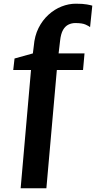

<svg xmlns="http://www.w3.org/2000/svg" viewBox="-20 -843 548 1037"><path d="M91.5 174 147.5 -465H51.5L58.5 -527L157.5 -554.5L162.5 -594.5Q167 -649.5 188.2 -691.8Q209.5 -734 242 -763.5Q274.5 -793 312.8 -808Q351 -823 389 -823Q428 -823 449.5 -819Q471 -815 478.5 -812.5L466.5 -696.5Q460.5 -702 442.2 -710.2Q424 -718.5 386.5 -718.5Q367 -718.5 349.5 -710Q332 -701.5 320.2 -680.8Q308.5 -660 304.5 -622.5L296.5 -554.5H436.5L428.5 -465H287L230.5 174Z"/></svg>

Font: Merriweather Light 18pt ExtraBold
Style: Regular
Weight: 800
Version: Version 2.100